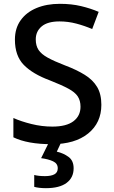

<svg xmlns="http://www.w3.org/2000/svg" viewBox="-20 -744 594 1004"><path d="M510 -196Q510 -102 441 -46Q372 10 250 10Q124 10 50 -26V-127Q90 -109 144.5 -95.5Q199 -82 254 -82Q327 -82 364 -110Q401 -138 401 -186Q401 -218 386.5 -240Q372 -262 336.5 -281Q301 -300 240 -324Q151 -357 104.5 -404.5Q58 -452 58 -537Q58 -596 88 -638Q118 -680 171 -702Q224 -724 293 -724Q354 -724 404 -712Q454 -700 496 -682L462 -592Q423 -609 379.5 -620.5Q336 -632 291 -632Q229 -632 198 -606Q167 -580 167 -538Q167 -505 181.5 -483Q196 -461 229.5 -442.5Q263 -424 320 -402Q381 -379 423.5 -352.5Q466 -326 488 -289Q510 -252 510 -196ZM365 136Q365 185 328 212.5Q291 240 220 240Q201 240 185 238Q169 236 159 233V171Q182 177 215 177Q247 177 264.5 167.5Q282 158 282 136Q282 111 257.5 99.5Q233 88 195 83L236 0H300L277 49Q312 57 338.5 76.5Q365 96 365 136Z"/></svg>

Font: Noto Sans Lao Medium
Style: Regular
Weight: 500
Designer: Monotype Design Team
Foundry: Monotype Imaging Inc.
Version: Version 2.003; ttfautohint (v1.8.4.7-5d5b)